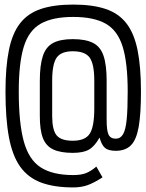

<svg xmlns="http://www.w3.org/2000/svg" viewBox="-20 -819 640 839"><path d="M300 0Q216 0 159 -21.5Q102 -43 68 -91Q34 -139 19 -219.5Q4 -300 4 -419Q4 -527 19 -600.5Q34 -674 68 -717.5Q102 -761 159 -780Q216 -799 300 -799Q384 -799 441 -780Q498 -761 532 -717.5Q566 -674 581 -600.5Q596 -527 596 -419Q596 -321 586 -264.5Q576 -208 552 -184Q528 -160 486 -160Q454 -160 439 -172.5Q424 -185 415 -218Q394 -180 369 -165.5Q344 -151 298 -151Q244 -151 212.5 -166Q181 -181 167.5 -215.5Q154 -250 154 -312V-466Q154 -535 167.5 -575Q181 -615 212.5 -631.5Q244 -648 298 -648Q354 -648 386.5 -631.5Q419 -615 432.5 -575Q446 -535 446 -466V-295Q446 -248 454.5 -230.5Q463 -213 486 -213Q506 -213 517.5 -232Q529 -251 533.5 -296Q538 -341 538 -419Q538 -544 516 -615Q494 -686 442 -715.5Q390 -745 300 -745Q210 -745 158 -715.5Q106 -686 84 -615Q62 -544 62 -419Q62 -281 84 -201Q106 -121 158 -87.5Q210 -54 300 -54Q333 -54 354.5 -62Q376 -70 401 -91L428 -44Q389 -19 361.5 -9.5Q334 0 300 0ZM298 -204Q352 -204 372 -234.5Q392 -265 392 -345V-466Q392 -539 372 -567Q352 -595 298 -595Q247 -595 227.5 -567Q208 -539 208 -466V-312Q208 -251 227.5 -227.5Q247 -204 298 -204Z"/></svg>

Font: Victor Mono Thin ExtraLight
Style: Regular
Weight: 250
Monospace: yes
Version: Version 1.561;gftools[0.9.30]